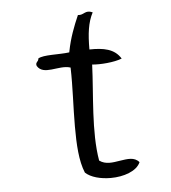

<svg xmlns="http://www.w3.org/2000/svg" viewBox="-47 -630 606 680"><g transform="rotate(-5 256.5 -290.0)"><path d="M426 -40C409 -60 384 -55 357 -51C332 -47 306 -42 284 -58C266 -161 285 -293 289 -399C317 -396 368 -400 395 -411C373 -447 334 -454 284 -453V-454C284 -508 289 -549 307 -583C280 -595 276 -575 254 -578C237 -539 222 -500 213 -454L212 -449C175 -444 120 -449 101 -437C101 -425 88 -425 93 -411C104 -393 123 -392 144 -394C166 -396 191 -402 212 -395C214 -325 209 -253 209 -186C209 -122 212 -63 230 -20C249 -2 284 7 320 7C366 7 413 -9 426 -40Z"/></g></svg>

Font: Yuji Syuku Std R
Style: Regular
Weight: 400
Designer: Kataoka Yuji
Foundry: Kinuta Font Factory
Version: Version 3.000;hotconv 1.0.111;makeotfexe 2.5.65597